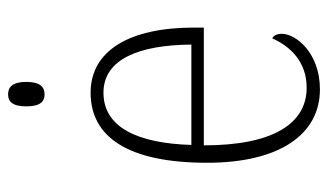

<svg xmlns="http://www.w3.org/2000/svg" viewBox="-184 -598 792 463"><g transform="rotate(-90 211.5 -366.0)"><path d="M216 -654C233 -654 246 -664 246 -698C246 -732 233 -742 216 -742C199 -742 187 -732 187 -698C187 -664 199 -654 216 -654ZM228 10C316 10 362 -48 362 -82C362 -95 357 -102 351 -105C332 -62 295 -22 232 -22C146 -22 93 -102 93 -270H377V-294C377 -450 321 -543 220 -543C112 -543 51 -451 51 -262C51 -88 119 10 228 10ZM336 -300H94C98 -431 137 -512 220 -512C301 -512 335 -426 336 -300Z"/></g></svg>

Font: Noto Serif Armenian Condensed ExtraLight
Style: Regular
Weight: 200
Width: 3
Designer: Monotype Design Team
Foundry: Monotype Imaging Inc.
Version: Version 2.008